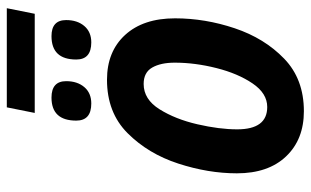

<svg xmlns="http://www.w3.org/2000/svg" viewBox="-190 -690 891 550"><g transform="rotate(-90 255.0 -415.5)"><path d="M490 -761 506 -841H222L206 -761ZM297 -671Q297 -713 250 -713Q184 -713 184 -642Q184 -599 233 -599Q263 -599 280 -619Q297 -639 297 -671ZM472 -671Q472 -713 426 -713Q359 -713 359 -642Q359 -599 408 -599Q438 -599 455 -619Q472 -639 472 -671ZM477 -359Q477 -450 429.5 -502Q382 -554 301 -554Q207 -554 148 -495Q89 -436 61 -350Q33 -264 33 -182Q33 -92 81.5 -41Q130 10 211 10Q303 10 361.5 -46.5Q420 -103 448.5 -188Q477 -273 477 -359ZM159 -181Q159 -232 173.5 -295Q188 -358 216.5 -403.5Q245 -449 289 -449Q322 -449 336 -424.5Q350 -400 350 -360Q350 -302 334.5 -240.5Q319 -179 290.5 -137Q262 -95 223 -95Q159 -95 159 -181Z"/></g></svg>

Font: Noto Sans UI SemiCondensed
Style: Bold Italic
Weight: 700
Width: 4
Designer: Monotype Design Team
Foundry: Monotype Imaging Inc.
Version: 1.001